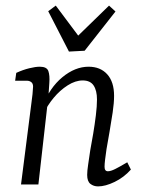

<svg xmlns="http://www.w3.org/2000/svg" viewBox="-20 -658 506 685"><path d="M330 7Q314 7 302.5 -2Q291 -11 291 -34Q291 -48 294.5 -71Q298 -94 302 -122Q307 -148 312.5 -181Q318 -214 322 -246.5Q326 -279 326 -303Q326 -335 314 -353Q302 -371 275 -371Q249 -371 221.5 -353.5Q194 -336 171.5 -309Q149 -282 136 -253L132 -279Q157 -345 202.5 -382.5Q248 -420 296 -420Q338 -420 362.5 -393Q387 -366 387 -316Q387 -291 382 -257Q377 -223 371 -189Q365 -155 360 -126Q357 -105 355 -89Q353 -73 353 -63Q353 -47 365 -47Q375 -47 391 -55Q407 -63 434 -79L447 -53Q422 -25 389 -9Q356 7 330 7ZM55 0 92 -290Q94 -302 96 -322Q98 -342 98 -349Q98 -360 91.5 -365Q85 -370 76 -370H34L38 -398Q62 -409 84.5 -414.5Q107 -420 122 -420Q147 -420 152.5 -404.5Q158 -389 156 -362L153 -318L117 0ZM392 -617 282 -477 226 -474 152 -618 179 -638 259 -531 369 -638Z"/></svg>

Font: Rasa Light
Style: Italic
Weight: 300
Italic angle: -7.10001°
Designer: Anna Giedrys (Yrsa+Rasa design), David Brezina (Yrsa art-direction, Rasa art-direction, design)
Foundry: Rosetta Type Foundry
Version: Version 2.004